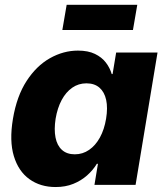

<svg xmlns="http://www.w3.org/2000/svg" viewBox="-20 -753 671 782"><path d="M206.5 8.8Q144.5 8.8 99.9 -23.2Q55.2 -55.2 36.4 -117.2Q17.6 -179.2 32.7 -269Q48.3 -361.8 88.4 -423.3Q128.4 -484.9 183.3 -515.9Q238.3 -546.9 297.4 -546.9Q338.9 -546.9 366.7 -533.4Q394.5 -520 411.1 -498.3Q427.7 -476.6 435.1 -451.2H438.5L453.1 -539.1H621.6L532.2 0H364.7L378.9 -85.9H374.5Q358.9 -60.1 334.7 -38.6Q310.5 -17.1 278.6 -4.2Q246.6 8.8 206.5 8.8ZM284.7 -124.5Q316.9 -124.5 343 -142.6Q369.1 -160.6 387 -193.1Q404.8 -225.6 412.1 -269.5Q419.4 -314 412.4 -346.2Q405.3 -378.4 385 -396Q364.7 -413.6 332 -413.6Q299.8 -413.6 274.2 -395.8Q248.5 -377.9 231.2 -345.7Q213.9 -313.5 206.5 -269.5Q199.7 -225.6 206.1 -193.1Q212.4 -160.6 232.2 -142.6Q252 -124.5 284.7 -124.5ZM539.1 -733.4 521.5 -630.9H233.9L251.5 -733.4Z"/></svg>

Font: Inter 18pt ExtraBold
Style: Italic
Weight: 800
Italic angle: -9.3988°
Designer: Rasmus Andersson
Foundry: rsms
Version: Version 4.001;git-66647c0bb